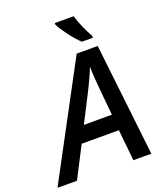

<svg xmlns="http://www.w3.org/2000/svg" viewBox="-224 -1040 980 1148"><g transform="rotate(-20 266.0 -465.5)"><path d="M403.8 -198.2H167L64.9 0H-59.1L323.2 -714.8H457L538.1 0H423.8ZM396 -299.8Q376.5 -502.9 373.8 -545.7Q371.1 -588.4 371.1 -613.8Q344.2 -545.9 301.8 -463.9L217.8 -299.8ZM446.8 -771H376.5Q344.7 -801.8 312 -845Q279.3 -888.2 262.7 -920.9V-931.2H382.3Q405.3 -856 446.8 -783.2Z"/></g></svg>

Font: Open Sans Semibold
Style: Italic
Weight: 600
Italic angle: -12°
Foundry: Ascender Corporation
Version: Version 1.10